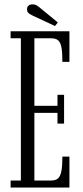

<svg xmlns="http://www.w3.org/2000/svg" viewBox="-20 -840 370 860"><path d="M27.5 0V-31.5H73.5V-668.5H27.5V-700H291V-563H259.5Q259.5 -603.5 255.5 -626.5Q251.5 -649.5 240.8 -659Q230 -668.5 209 -668.5H134V-366H237.5V-415.5H267V-286.5H237.5V-334.5H134V-31.5H209Q230 -31.5 240.5 -41.5Q251 -51.5 255.2 -74.8Q259.5 -98 259.5 -138.5H291V0ZM226.5 -723.5 127.5 -769.5Q115 -775.5 108 -781.2Q101 -787 101 -799Q101 -809.5 108 -815Q115 -820.5 125.5 -820.5Q135.5 -820.5 142 -817Q148.5 -813.5 155.5 -808L239 -739.5Z"/></svg>

Font: Imbue Light
Style: Regular
Weight: 300
Designer: Tyler Finck
Foundry: Etcetera Type Company
Version: Version 1.102